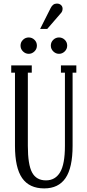

<svg xmlns="http://www.w3.org/2000/svg" viewBox="-20 -1047 488 1077"><path d="M245.1 -884.8H205.1L264.2 -1002Q276.4 -1026.9 298.8 -1026.9Q313.5 -1026.9 322.3 -1018.6Q331.1 -1010.3 331.1 -998Q331.1 -982.4 319.8 -971.2ZM95.2 -791Q95.2 -810.5 108.9 -823.7Q122.6 -836.9 141.1 -836.9Q159.7 -836.9 173.3 -823.7Q187 -810.5 187 -791Q187 -772 173.1 -758.5Q159.2 -745.1 141.1 -745.1Q123 -745.1 109.1 -758.5Q95.2 -772 95.2 -791ZM265.1 -791Q265.1 -810.5 278.8 -823.7Q292.5 -836.9 311 -836.9Q329.6 -836.9 343.3 -823.7Q356.9 -810.5 356.9 -791Q356.9 -772 343 -758.5Q329.1 -745.1 311 -745.1Q293 -745.1 279.1 -758.5Q265.1 -772 265.1 -791ZM228 9.8Q144.5 9.8 104.2 -48.1Q64 -106 64 -229V-639.2H43V-680.2H158.2V-639.2H136.2V-229Q136.2 -123 160.2 -79.1Q184.1 -35.2 237.8 -35.2Q289.6 -35.2 316.9 -80.3Q344.2 -125.5 344.2 -229V-639.2H321.8V-680.2H408.2V-639.2H387.2V-229Q387.2 -106.4 347.7 -48.3Q308.1 9.8 228 9.8Z"/></svg>

Font: Margherita
Style: Regular
Weight: 400
Designer: James Puckett
Foundry: Dunwich Type Founders
Version: Version 1.008;hotconv 1.0.109;makeotfexe 2.5.65596